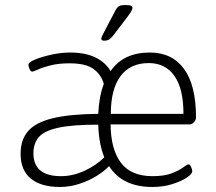

<svg xmlns="http://www.w3.org/2000/svg" viewBox="-20 -738 860 764"><path d="M218 6Q143 6 102.5 -27.5Q62 -61 62 -126Q62 -182 92 -216.5Q122 -251 190 -267.5Q258 -284 371 -285Q374 -354 393 -404Q384 -439 353.5 -462.5Q323 -486 257 -486Q213 -486 181.5 -478Q150 -470 131.5 -461.5Q113 -453 108 -453Q102 -453 97.5 -463.5Q93 -474 93 -481Q93 -490 119.5 -501Q146 -512 184.5 -520.5Q223 -529 259 -529Q319 -529 359.5 -509.5Q400 -490 420 -455Q471 -529 576 -529Q665 -529 712.5 -463.5Q760 -398 760 -270Q760 -261 752 -252Q744 -243 734 -243H420Q421 -144 461 -90.5Q501 -37 587 -37Q634 -37 663.5 -48.5Q693 -60 709 -72Q725 -84 730 -84Q736 -84 740.5 -73.5Q745 -63 745 -57Q745 -46 723.5 -31.5Q702 -17 666 -5.5Q630 6 586 6Q467 6 414 -77Q395 -57 364.5 -38Q334 -19 296 -6.5Q258 6 218 6ZM421 -285H710Q710 -385 674 -436Q638 -487 572 -487Q498 -487 459.5 -435Q421 -383 421 -285ZM223 -37Q270 -37 316.5 -58.5Q363 -80 395 -112Q384 -139 378 -171.5Q372 -204 371 -242Q267 -242 211 -229.5Q155 -217 134 -192Q113 -167 113 -128Q113 -37 223 -37ZM395 -576Q383 -576 383 -584Q383 -590 396 -614L437 -692Q445 -708 452.5 -713Q460 -718 481 -718Q507 -718 507 -707Q507 -700 499.5 -688.5Q492 -677 478 -659L430 -596Q419 -583 412 -579.5Q405 -576 395 -576Z"/></svg>

Font: Asap ExtraLight
Style: Regular
Weight: 200
Designer: Pablo Cosgaya
Foundry: Omnibus-Type
Version: Version 3.001; ttfautohint (v1.8.4.7-5d5b)